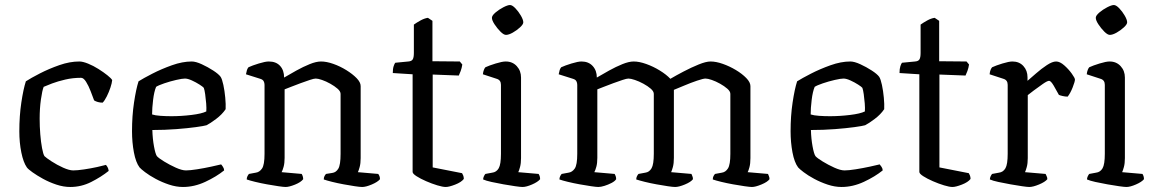

<svg xmlns="http://www.w3.org/2000/svg" viewBox="-20 -745 4608 765"><path d="M260 0Q233 0 204.5 -9.5Q176 -19 151.5 -32.5Q127 -46 109.5 -58.5Q92 -71 87 -78Q73 -98 65 -137.5Q57 -177 57 -222Q57 -283 65 -336.5Q73 -390 83 -421Q103 -434 139 -452.5Q175 -471 216.5 -485.5Q258 -500 296 -500Q310 -500 331 -491.5Q352 -483 372.5 -470Q393 -457 408 -445Q423 -433 427 -426Q426 -414 420 -396Q414 -378 405.5 -361Q397 -344 389 -336Q379 -336 370 -338.5Q361 -341 355 -345Q349 -361 341 -382Q333 -403 323 -419Q313 -435 303 -435Q270 -435 240 -428Q210 -421 187.5 -412.5Q165 -404 154 -399Q148 -384 143 -348.5Q138 -313 138 -272Q138 -241 140.5 -210Q143 -179 147.5 -155Q152 -131 157 -123Q164 -116 185.5 -102Q207 -88 231.5 -77Q256 -66 272 -66Q288 -66 315 -70Q342 -74 367 -79.5Q392 -85 402 -88Q405 -85 408.5 -79Q412 -73 413 -64Q383 -40 343.5 -20Q304 0 260 0Z M709 0Q682 0 653.5 -9.5Q625 -19 600 -32.5Q575 -46 558 -59Q541 -72 536 -78Q521 -98 513.5 -138Q506 -178 506 -222Q506 -283 514 -336.5Q522 -390 532 -421Q551 -433 587 -451.5Q623 -470 665 -485Q707 -500 744 -500Q760 -500 784 -489Q808 -478 829.5 -464Q851 -450 859 -439Q865 -430 870 -406.5Q875 -383 877.5 -356Q880 -329 879 -310Q865 -289 841 -271Q817 -253 803 -246Q793 -243 760.5 -238.5Q728 -234 682.5 -230.5Q637 -227 587 -227Q588 -192 593.5 -162Q599 -132 605 -123Q612 -115 634 -101.5Q656 -88 680.5 -77Q705 -66 721 -66Q737 -66 765.5 -70.5Q794 -75 821.5 -81Q849 -87 861 -90Q864 -87 868.5 -80Q873 -73 873 -66Q842 -41 798 -20.5Q754 0 709 0ZM663 -282Q702 -282 743 -287Q784 -292 802 -301Q803 -314 801.5 -333Q800 -352 797.5 -369.5Q795 -387 792 -395Q789 -399 775 -408Q761 -417 744.5 -424.5Q728 -432 717 -432Q706 -432 682 -426.5Q658 -421 634.5 -413Q611 -405 602 -399Q594 -380 590 -347Q586 -314 586 -289Q598 -285 619.5 -283.5Q641 -282 663 -282Z M1118 0Q1110 0 1089.5 -3Q1069 -6 1044 -10.5Q1019 -15 996.5 -20.5Q974 -26 963 -30Q963 -37 966 -43Q969 -49 972 -52L999 -57Q1014 -59 1024 -73.5Q1034 -88 1034 -132V-407Q1034 -415 1030.5 -421.5Q1027 -428 1017 -431L960 -449Q962 -460 964 -466Q966 -472 970 -477Q985 -484 1011 -492Q1037 -500 1051 -500Q1080 -500 1096 -482.5Q1112 -465 1112 -436Q1134 -449 1161 -464Q1188 -479 1214 -489.5Q1240 -500 1259 -500Q1281 -500 1308 -490.5Q1335 -481 1360 -465.5Q1385 -450 1401 -433.5Q1417 -417 1417 -402V-115Q1417 -94 1413 -79.5Q1409 -65 1406 -59L1487 -52Q1494 -43 1494 -31Q1485 -20 1461.5 -10Q1438 0 1423 0Q1414 0 1394 -3Q1374 -6 1349.5 -10.5Q1325 -15 1303 -20.5Q1281 -26 1270 -30Q1270 -38 1273 -43.5Q1276 -49 1279 -52L1304 -56Q1319 -58 1328 -73Q1337 -88 1337 -132V-371Q1337 -381 1325 -391.5Q1313 -402 1296 -411.5Q1279 -421 1263 -426.5Q1247 -432 1238 -432Q1231 -432 1214.5 -426.5Q1198 -421 1177.5 -413.5Q1157 -406 1139.5 -399Q1122 -392 1114 -389V-116Q1114 -95 1110 -80.5Q1106 -66 1102 -59L1182 -52Q1188 -42 1188 -31Q1179 -19 1155.5 -9.5Q1132 0 1118 0Z M1756 0Q1744 0 1722.5 -6.5Q1701 -13 1678 -23Q1655 -33 1639.5 -43Q1624 -53 1624 -60V-449L1545 -454Q1545 -471 1548.5 -481.5Q1552 -492 1555 -495L1607 -500Q1620 -501 1624.5 -508.5Q1629 -516 1629 -534V-647Q1640 -655 1655.5 -663.5Q1671 -672 1685 -674L1703 -662V-501L1812 -500L1822 -488Q1820 -474 1815.5 -462Q1811 -450 1808 -444L1704 -448V-78L1821 -55Q1823 -52 1825.5 -46Q1828 -40 1828 -32Q1818 -19 1793.5 -9.5Q1769 0 1756 0Z M2062 0Q2054 0 2033 -3Q2012 -6 1986.5 -10.5Q1961 -15 1938.5 -20Q1916 -25 1905 -30Q1905 -36 1908 -42.5Q1911 -49 1914 -52L1941 -57Q1958 -59 1967 -74.5Q1976 -90 1976 -132V-407Q1976 -426 1959 -431L1904 -449Q1905 -459 1908 -466.5Q1911 -474 1914 -477Q1929 -484 1955 -492Q1981 -500 1995 -500Q2022 -500 2039 -481.5Q2056 -463 2056 -436V-115Q2056 -94 2052 -79.5Q2048 -65 2045 -59L2126 -52Q2132 -43 2132 -31Q2123 -20 2100 -10Q2077 0 2062 0ZM1996 -606Q1987 -606 1974 -619Q1961 -632 1950.5 -648Q1940 -664 1940 -674Q1940 -683 1954 -695Q1968 -707 1985.5 -716Q2003 -725 2012 -725Q2021 -725 2033.5 -712Q2046 -699 2055.5 -682.5Q2065 -666 2065 -656Q2065 -648 2052 -636Q2039 -624 2023 -615Q2007 -606 1996 -606Z M2364 0Q2356 0 2335.5 -3Q2315 -6 2290 -10.5Q2265 -15 2242.5 -20.5Q2220 -26 2209 -30Q2209 -37 2212 -43Q2215 -49 2218 -52L2245 -57Q2260 -59 2270 -73.5Q2280 -88 2280 -132V-407Q2280 -415 2276.5 -421.5Q2273 -428 2263 -431L2206 -449Q2208 -460 2210 -466Q2212 -472 2216 -477Q2231 -484 2257 -492Q2283 -500 2297 -500Q2325 -500 2341.5 -482Q2358 -464 2358 -436Q2380 -449 2407 -464Q2434 -479 2460 -489.5Q2486 -500 2505 -500Q2527 -500 2555 -490Q2583 -480 2609 -464Q2635 -448 2651 -431Q2673 -444 2703.5 -460Q2734 -476 2763.5 -488Q2793 -500 2811 -500Q2833 -500 2860 -490.5Q2887 -481 2912 -466Q2937 -451 2953.5 -434Q2970 -417 2970 -402V-115Q2970 -93 2966 -78.5Q2962 -64 2959 -59L3040 -52Q3041 -49 3043.5 -43.5Q3046 -38 3046 -31Q3038 -20 3014 -10Q2990 0 2976 0Q2968 0 2947 -3Q2926 -6 2901 -10.5Q2876 -15 2853.5 -20.5Q2831 -26 2820 -30Q2820 -38 2823 -43.5Q2826 -49 2829 -52L2856 -57Q2871 -59 2880.5 -74Q2890 -89 2890 -132V-371Q2890 -381 2878 -391.5Q2866 -402 2849 -411.5Q2832 -421 2816 -426.5Q2800 -432 2791 -432Q2782 -432 2757 -423.5Q2732 -415 2706 -404Q2680 -393 2665 -387V-116Q2665 -94 2661 -79.5Q2657 -65 2654 -59L2735 -52Q2736 -49 2738.5 -43.5Q2741 -38 2741 -31Q2733 -20 2709 -10Q2685 0 2670 0Q2661 0 2641 -3Q2621 -6 2596 -10.5Q2571 -15 2549 -20.5Q2527 -26 2515 -30Q2515 -37 2518 -43Q2521 -49 2524 -52L2551 -57Q2567 -59 2576 -74.5Q2585 -90 2585 -132V-371Q2585 -381 2573 -391.5Q2561 -402 2543.5 -411.5Q2526 -421 2509.5 -426.5Q2493 -432 2484 -432Q2477 -432 2460.5 -426.5Q2444 -421 2423.5 -413.5Q2403 -406 2385.5 -399Q2368 -392 2360 -389V-116Q2360 -95 2356 -80.5Q2352 -66 2348 -59L2429 -52Q2431 -49 2433 -43.5Q2435 -38 2435 -31Q2430 -23 2416.5 -16Q2403 -9 2388.5 -4.5Q2374 0 2364 0Z M3333 0Q3306 0 3277.5 -9.5Q3249 -19 3224 -32.5Q3199 -46 3182 -59Q3165 -72 3160 -78Q3145 -98 3137.5 -138Q3130 -178 3130 -222Q3130 -283 3138 -336.5Q3146 -390 3156 -421Q3175 -433 3211 -451.5Q3247 -470 3289 -485Q3331 -500 3368 -500Q3384 -500 3408 -489Q3432 -478 3453.5 -464Q3475 -450 3483 -439Q3489 -430 3494 -406.5Q3499 -383 3501.5 -356Q3504 -329 3503 -310Q3489 -289 3465 -271Q3441 -253 3427 -246Q3417 -243 3384.5 -238.5Q3352 -234 3306.5 -230.5Q3261 -227 3211 -227Q3212 -192 3217.5 -162Q3223 -132 3229 -123Q3236 -115 3258 -101.5Q3280 -88 3304.5 -77Q3329 -66 3345 -66Q3361 -66 3389.5 -70.5Q3418 -75 3445.5 -81Q3473 -87 3485 -90Q3488 -87 3492.5 -80Q3497 -73 3497 -66Q3466 -41 3422 -20.5Q3378 0 3333 0ZM3287 -282Q3326 -282 3367 -287Q3408 -292 3426 -301Q3427 -314 3425.5 -333Q3424 -352 3421.5 -369.5Q3419 -387 3416 -395Q3413 -399 3399 -408Q3385 -417 3368.5 -424.5Q3352 -432 3341 -432Q3330 -432 3306 -426.5Q3282 -421 3258.5 -413Q3235 -405 3226 -399Q3218 -380 3214 -347Q3210 -314 3210 -289Q3222 -285 3243.5 -283.5Q3265 -282 3287 -282Z M3775 0Q3763 0 3741.5 -6.5Q3720 -13 3697 -23Q3674 -33 3658.5 -43Q3643 -53 3643 -60V-449L3564 -454Q3564 -471 3567.5 -481.5Q3571 -492 3574 -495L3626 -500Q3639 -501 3643.5 -508.5Q3648 -516 3648 -534V-647Q3659 -655 3674.5 -663.5Q3690 -672 3704 -674L3722 -662V-501L3831 -500L3841 -488Q3839 -474 3834.5 -462Q3830 -450 3827 -444L3723 -448V-78L3840 -55Q3842 -52 3844.5 -46Q3847 -40 3847 -32Q3837 -19 3812.5 -9.5Q3788 0 3775 0Z M4081 0Q4073 0 4052.5 -3Q4032 -6 4006.5 -10.5Q3981 -15 3958 -20Q3935 -25 3924 -30Q3924 -36 3927 -42.5Q3930 -49 3933 -52L3960 -57Q3977 -59 3986 -74.5Q3995 -90 3995 -132V-407Q3995 -426 3978 -431L3923 -449Q3924 -460 3927 -467Q3930 -474 3933 -477Q3948 -484 3974 -492Q4000 -500 4014 -500Q4041 -500 4057.5 -482Q4074 -464 4074 -437V-423Q4087 -434 4108 -452.5Q4129 -471 4151 -485.5Q4173 -500 4188 -500Q4203 -500 4220.5 -484.5Q4238 -469 4250.5 -451.5Q4263 -434 4263 -428Q4263 -420 4254 -397Q4245 -374 4234 -360Q4224 -360 4213.5 -362.5Q4203 -365 4199 -367Q4190 -384 4178.5 -403.5Q4167 -423 4160 -423Q4153 -423 4135 -410.5Q4117 -398 4099 -384.5Q4081 -371 4075 -366V-115Q4075 -94 4071 -79.5Q4067 -65 4064 -59L4146 -52Q4147 -49 4150 -43.5Q4153 -38 4153 -31Q4144 -20 4120 -10Q4096 0 4081 0Z M4468 0Q4460 0 4439 -3Q4418 -6 4392.5 -10.5Q4367 -15 4344.5 -20Q4322 -25 4311 -30Q4311 -36 4314 -42.5Q4317 -49 4320 -52L4347 -57Q4364 -59 4373 -74.5Q4382 -90 4382 -132V-407Q4382 -426 4365 -431L4310 -449Q4311 -459 4314 -466.5Q4317 -474 4320 -477Q4335 -484 4361 -492Q4387 -500 4401 -500Q4428 -500 4445 -481.5Q4462 -463 4462 -436V-115Q4462 -94 4458 -79.5Q4454 -65 4451 -59L4532 -52Q4538 -43 4538 -31Q4529 -20 4506 -10Q4483 0 4468 0ZM4402 -606Q4393 -606 4380 -619Q4367 -632 4356.5 -648Q4346 -664 4346 -674Q4346 -683 4360 -695Q4374 -707 4391.5 -716Q4409 -725 4418 -725Q4427 -725 4439.5 -712Q4452 -699 4461.5 -682.5Q4471 -666 4471 -656Q4471 -648 4458 -636Q4445 -624 4429 -615Q4413 -606 4402 -606Z"/></svg>

Font: Texturina Light
Style: Regular
Weight: 300
Designer: Guillermo Torres Carreño
Foundry: Omnibus-Type
Version: Version 1.002; ttfautohint (v1.8.3)